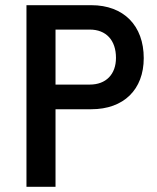

<svg xmlns="http://www.w3.org/2000/svg" viewBox="-20 -720 604 740"><path d="M82 0H194V-299H332C457 -299 534 -375 534 -496C534 -621 457 -700 332 -700H82ZM326 -394H194V-606H326C389 -606 427 -565 427 -497C427 -434 389 -394 326 -394Z"/></svg>

Font: Finlandica Medium
Style: Regular
Weight: 500
Designer: Niklas Ekholm, Juho Hiilivirta, Jaakko Suomalainen
Foundry: Helsinki Type Studio
Version: Version 2.000;Glyphs 3.2 (3202)